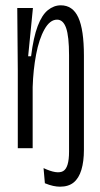

<svg xmlns="http://www.w3.org/2000/svg" viewBox="-20 -558 378 723"><path d="M206 145Q194 145 180 142Q166 139 149 132L144 75Q195 99 217.5 86.5Q240 74 240 13V-21H296V6Q296 50 286.5 81.5Q277 113 257.5 129Q238 145 206 145ZM47 0V-293L45 -528H104L86 -346H97Q106 -418 122 -460Q138 -502 160.5 -520Q183 -538 209 -538Q254 -538 275 -492Q296 -446 296 -348V0H240V-350Q240 -421 229 -452.5Q218 -484 195 -484Q168 -484 147.5 -447.5Q127 -411 116 -353Q105 -295 103 -230V0Z"/></svg>

Font: Bricolage Grotesque 72pt Condensed ExtraLight
Style: Regular
Weight: 250
Width: 3
Designer: Mathieu Triay
Foundry: Atelier Triay
Version: Version 1.001;gftools[0.9.33.dev8+g029e19f]